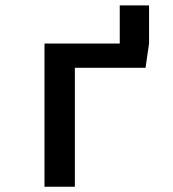

<svg xmlns="http://www.w3.org/2000/svg" viewBox="-20 -706 655 726"><path d="M432.8 -541.5V-685.6H543.6V-541.5L530.3 -449.7H263.1V0H148.2V-541.5Z"/></svg>

Font: Fira Code Fixed Medium
Style: Regular
Weight: 500
Monospace: yes
Designer: Carrois Corporate, Edenspiekermann AG, Nikita Prokopov
Foundry: Carrois Corporate, Edenspiekermann AG, Nikita Prokopov
Version: Version 5.002